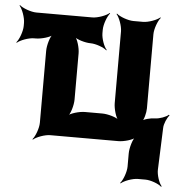

<svg xmlns="http://www.w3.org/2000/svg" viewBox="-56 -605 799 838"><g transform="rotate(5 343.0 -185.5)"><path d="M129 -365V-50C129 -26 115 11 103 24L105 26C118 14 155 0 179 0H477C501 0 541 -11 553 -24L551 -26C538 -14 527 26 527 50V107C527 131 513 168 501 181L503 183C516 171 553 157 577 157H610C632 157 668 170 680 182L683 180C671 168 659 131 660 109L667 -74C667 -92 680 -121 690 -131L687 -134C677 -124 647 -113 629 -113C610 -113 578 -105 568 -95L571 -92C581 -102 589 -134 589 -153V-478C589 -502 603 -539 615 -552L613 -554C600 -542 563 -528 539 -528H497C473 -528 436 -542 423 -554L421 -552C433 -539 447 -502 447 -478V-164C447 -140 458 -100 471 -88L473 -90C461 -103 421 -114 397 -114H321C297 -114 257 -103 245 -90L247 -88C260 -100 271 -140 271 -164V-367C271 -390 260 -428 248 -440L246 -438C258 -426 296 -415 319 -415C342 -415 378 -402 390 -390L392 -392C380 -404 367 -440 367 -463V-478C367 -502 381 -539 393 -552L391 -554C378 -542 341 -528 317 -528H72C48 -528 11 -542 -2 -554L-4 -552C8 -539 22 -502 22 -478V-465C22 -441 8 -404 -4 -391L-2 -389C11 -401 48 -415 72 -415H79C103 -415 143 -426 155 -439L153 -441C140 -429 129 -389 129 -365Z"/></g></svg>

Font: Asimov
Style: Edge
Weight: 500
Designer: Google
Version: Version 2.000980: 2014